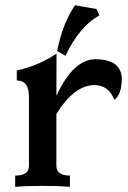

<svg xmlns="http://www.w3.org/2000/svg" viewBox="-20 -728 497 748"><path d="M252.4 0Q209.5 -3.9 145.5 -3.9Q81.5 -3.9 39.1 0V-43.9Q92.8 -43.9 92.8 -82V-351.6Q92.8 -414.6 45.4 -414.6V-453.6Q131.3 -472.2 200.2 -519.5L199.7 -355Q266.1 -497.1 351.1 -497.1Q450.2 -497.1 454.6 -424.3Q454.6 -359.9 425.3 -339.4Q403.3 -396.5 347.2 -396.5Q269 -395.5 199.7 -284.2V-82Q199.7 -43.9 252.4 -43.9ZM234.9 -510.7 202.6 -529.3Q224.6 -639.2 272.5 -707.5L356 -692.9L367.2 -668Q290 -626 234.9 -510.7Z"/></svg>

Font: Kelvinch
Style: Bold
Weight: 700
Designer: Paul James Miller
Foundry: High-Logic / Made with FontCreator
Version: Version 3.501;March 28, 2021;FontCreator 13.0.0.2683 64-bit